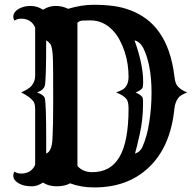

<svg xmlns="http://www.w3.org/2000/svg" viewBox="-20 -782 816 816"><path d="M219.7 9.8Q187.5 9.8 162.6 -5.9Q137.7 9.8 116.5 9.8Q95.2 9.8 81.5 6.1Q67.9 2.4 57.6 -3.9Q36.6 -16.6 36.6 -35.6Q36.6 -45.4 42 -52.7Q52.7 -44.4 69.3 -44.4Q112.8 -44.4 129.4 -81.5V-320.3Q129.4 -342.8 120.1 -353.5Q105.5 -371.6 69.8 -389.2Q103 -404.3 112.8 -416Q129.4 -435.1 129.4 -459V-665Q112.8 -702.6 69.3 -702.6Q52.7 -702.6 42 -694.3Q36.6 -701.7 36.6 -711.2Q36.6 -720.7 42.2 -729Q47.9 -737.3 57.6 -743.2Q80.1 -756.8 109.1 -756.8Q138.2 -756.8 162.6 -740.7Q188 -756.8 216.6 -756.8Q245.1 -756.8 269.5 -744.6Q327.1 -761.7 376.5 -761.7Q425.8 -761.7 463.9 -756.3Q502 -751 536.6 -737.5Q571.3 -724.1 601.8 -701.7Q632.3 -679.2 656.2 -645.5Q707 -574.7 721.2 -458Q724.1 -429.2 733.4 -417.5Q749 -398.4 775.9 -389.2Q747.6 -378.4 738.8 -367.2Q724.1 -348.6 721.2 -320.3Q705.1 -158.2 612.3 -70.3Q522.9 14.6 380.4 14.6Q323.2 14.6 277.8 -2.9Q255.9 9.8 219.7 9.8ZM309.1 -76.7Q332.5 -50.3 371.3 -50.3Q410.2 -50.3 438.7 -65.7Q467.3 -81.1 486.8 -113.3Q526.4 -179.2 526.4 -320.3Q526.4 -351.1 516.6 -362.3Q503.4 -377.9 473.1 -389.2Q502.9 -399.4 511.7 -409.7Q526.4 -427.2 526.4 -454.3Q526.4 -481.4 522.5 -508.3Q518.6 -535.2 510 -561.5Q501.5 -587.9 488.5 -612.1Q475.6 -636.2 457.5 -654.8Q418 -695.3 364.3 -695.3Q347.7 -695.3 332 -694.6Q316.4 -693.8 309.1 -685.1ZM551.8 -610.4Q588.4 -508.3 588.4 -435.5Q588.4 -410.6 584.2 -406.2Q580.1 -401.9 575.2 -398.4Q566.4 -392.6 556.2 -389.2Q585.4 -376 586.9 -363.8Q587.9 -358.4 587.9 -353V-340.8Q587.9 -274.9 574.2 -213.1Q560.5 -151.4 553.7 -129.4Q575.7 -135.7 585.7 -158.4Q595.7 -181.2 602.8 -207.3Q609.9 -233.4 614.3 -262.7Q624 -322.8 624 -388.2Q624 -505.4 589.4 -577.1Q574.2 -605.5 551.8 -610.4ZM176.3 -129.4Q200.7 -138.7 203.1 -193.4Q206.1 -248 206.1 -344.7Q206.1 -441.4 205.8 -473.4Q205.6 -505.4 205.1 -524.9Q203.6 -582.5 194.1 -594.5Q184.6 -606.4 176.3 -610.4Q176.3 -440.4 170.4 -417Q163.6 -397.5 137.2 -389.2Q166.5 -378.9 170.4 -364.3Q176.3 -340.8 176.3 -192.9Z"/></svg>

Font: Rye
Style: Regular
Weight: 400
Designer: Nicole Fally
Foundry: Nicole Fally
Version: Version 1.001